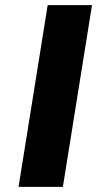

<svg xmlns="http://www.w3.org/2000/svg" viewBox="-20 -725 394 745"><path d="M52 0 165 -705H337L224 0Z"/></svg>

Font: Nunito Sans 10pt Expanded ExtraBold
Style: Italic
Weight: 800
Width: 7
Italic angle: -9°
Designer: Vernon Adams
Foundry: Vernon Adams
Version: Version 3.101;gftools[0.9.27]